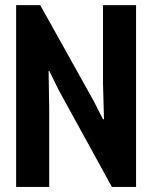

<svg xmlns="http://www.w3.org/2000/svg" viewBox="-20 -740 602 760"><path d="M43.9 0V-719.7H139.2L351.1 -339.8L387.7 -268.1H391.6L387.7 -412.1V-719.7H518.6V0H422.9L211.9 -384.3L175.3 -459H172.4L174.8 -308.6V0Z"/></svg>

Font: Reddit Mono
Style: Bold
Weight: 700
Designer: Stephen Hutchings
Foundry: Reddit
Version: Version 1.009